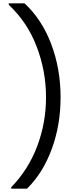

<svg xmlns="http://www.w3.org/2000/svg" viewBox="-20 -954 494 1160"><path d="M48 186V177Q151 71 204.5 -70Q258 -211 258 -366Q258 -525 201.5 -672.5Q145 -820 33 -925V-934H128Q233 -837 289.5 -687.5Q346 -538 346 -366Q346 -198 292.5 -53Q239 92 143 186Z"/></svg>

Font: DVN-Poppins
Style: Regular
Weight: 400
Designer: Ninad Kale (Devanagari), Jonny Pinhorn (Latin)
Foundry: Indian Type Foundry
Version: 4.004